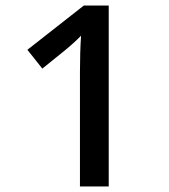

<svg xmlns="http://www.w3.org/2000/svg" viewBox="-20 -767 612 694"><path d="M373 -93H269V-506Q269 -579 273 -638Q248 -612 211 -582L133 -519L79 -587L283 -747H373Z"/></svg>

Font: Noto Sans Telugu UI Medium
Style: Regular
Weight: 500
Designer: Jelle Bosma - Monotype Design Team
Foundry: Monotype Imaging Inc.
Version: Version 2.005; ttfautohint (v1.8.4.7-5d5b)